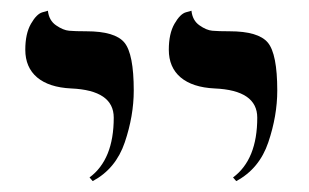

<svg xmlns="http://www.w3.org/2000/svg" viewBox="-20 -579 573 356"><path d="M418 -243.2 412.1 -250Q457 -283.2 457 -360.8Q457 -411.6 377.9 -415Q336.9 -417 314.9 -435.5Q293 -454.1 293 -486.8Q293 -516.6 303.5 -534.9Q314 -553.2 324.7 -556.2L335 -559.1Q336.9 -541 349.9 -532Q362.8 -522.9 373.8 -522Q384.8 -521 405.8 -521Q459 -521 476.6 -500Q494.1 -479 494.1 -411.1Q494.1 -364.3 477.5 -315.2Q460.9 -266.1 418 -243.2ZM151.9 -243.2 146 -250Q190.9 -283.2 190.9 -360.8Q190.9 -411.6 111.8 -415Q70.8 -417 48.8 -435.5Q26.9 -454.1 26.9 -486.8Q26.9 -516.6 37.4 -534.9Q47.9 -553.2 58.6 -556.2L68.8 -559.1Q70.8 -541 84 -532Q97.2 -522.9 108.2 -522Q119.1 -521 140.1 -521Q193.4 -521 210.7 -500Q228 -479 228 -411.1Q228 -364.3 211.4 -315.2Q194.8 -266.1 151.9 -243.2Z"/></svg>

Font: Linux Libertine Display
Style: Regular
Weight: 400
Designer: Philipp H. Poll
Foundry: Philipp H. Poll
Version: Version 5.0.9